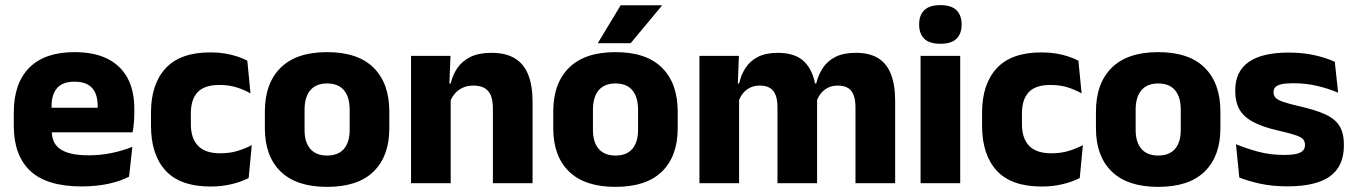

<svg xmlns="http://www.w3.org/2000/svg" viewBox="-20 -707 5229 741"><path d="M295 12.5Q160.9 12.5 97.1 -47.2Q33.2 -107 33.2 -221.4V-272.5Q33.2 -385.7 93.1 -445.8Q152.9 -505.8 267.7 -505.8Q344.5 -505.8 395.6 -479.7Q446.8 -453.6 472.6 -405.1Q498.3 -356.5 498.3 -288.5V-272.1Q498.3 -253 496.7 -233.3Q495 -213.5 491.8 -196.4H354.1Q355.8 -225.6 356.4 -251.4Q357 -277.2 357 -297.9Q357 -328.3 347.5 -349.2Q337.9 -370 318.2 -380.9Q298.5 -391.8 267.7 -391.8Q221.7 -391.8 200.4 -367.1Q179 -342.4 179 -296.9V-252L179.9 -235.3V-200.5Q179.9 -181.3 186.2 -164.4Q192.5 -147.5 208.3 -134.7Q224.2 -121.9 251.9 -114.8Q279.7 -107.6 322.6 -107.6Q367.9 -107.6 410 -116.3Q452.1 -125 490.7 -140.1L478.2 -25.2Q444.2 -7.5 397.6 2.5Q351.1 12.5 295 12.5ZM114.2 -196.4V-291.2H461V-196.4Z M792.6 12.9Q675.6 12.9 619.2 -48.5Q562.7 -109.9 562.7 -221.7V-272.7Q562.7 -382.2 619.2 -443.5Q675.7 -504.8 792.2 -504.8Q821.9 -504.8 848 -500.6Q874.1 -496.3 896 -488.9Q917.9 -481.6 934.5 -472.8L946.8 -346.6Q922.5 -360.5 893.1 -369.8Q863.7 -379.1 826.5 -379.1Q768.6 -379.1 742.6 -351Q716.6 -323 716.6 -270V-227.3Q716.6 -173.4 744.2 -144.4Q771.7 -115.4 830 -115.4Q866.6 -115.4 895.8 -124.2Q925 -133 951.7 -146.8L939.7 -20Q913.6 -6.2 875.5 3.3Q837.5 12.9 792.6 12.9Z M1242.4 14.2Q1123.7 14.2 1062.9 -45.2Q1002.2 -104.6 1002.2 -211.9V-276.5Q1002.2 -385.4 1063.1 -445.6Q1124 -505.8 1242.4 -505.8Q1361.2 -505.8 1421.9 -445.6Q1482.5 -385.4 1482.5 -276.5V-211.9Q1482.5 -104.6 1422 -45.2Q1361.6 14.2 1242.4 14.2ZM1242.4 -106.7Q1285.2 -106.7 1307.3 -132.3Q1329.5 -157.9 1329.5 -205.5V-283.2Q1329.5 -332.8 1307.3 -358.9Q1285.2 -384.9 1242.4 -384.9Q1200 -384.9 1177.7 -358.9Q1155.4 -332.8 1155.4 -283.2V-205.5Q1155.4 -157.9 1177.7 -132.3Q1200 -106.7 1242.4 -106.7Z M1882.3 0V-288.8Q1882.3 -315.9 1875.4 -335.6Q1868.4 -355.4 1851.9 -366Q1835.4 -376.7 1807 -376.7Q1783.4 -376.7 1765.4 -368.2Q1747.4 -359.8 1735.3 -345.6Q1723.2 -331.4 1716.9 -313.5L1693.3 -385H1719.5Q1727.3 -418.5 1745.6 -445.1Q1763.9 -471.7 1795.8 -487.4Q1827.8 -503.1 1876.9 -503.1Q1931.9 -503.1 1966.9 -481.9Q2001.9 -460.7 2018.6 -418.7Q2035.4 -376.6 2035.4 -313.3V0ZM1566.4 0V-491.4H1718.7L1713.6 -368.6L1719.4 -354.2V0Z M2355.4 14.2Q2236.7 14.2 2175.9 -45.2Q2115.2 -104.6 2115.2 -211.9V-276.5Q2115.2 -385.4 2176.1 -445.6Q2237 -505.8 2355.4 -505.8Q2474.2 -505.8 2534.9 -445.6Q2595.5 -385.4 2595.5 -276.5V-211.9Q2595.5 -104.6 2535 -45.2Q2474.6 14.2 2355.4 14.2ZM2355.4 -106.7Q2398.2 -106.7 2420.3 -132.3Q2442.5 -157.9 2442.5 -205.5V-283.2Q2442.5 -332.8 2420.3 -358.9Q2398.2 -384.9 2355.4 -384.9Q2313 -384.9 2290.7 -358.9Q2268.4 -332.8 2268.4 -283.2V-205.5Q2268.4 -157.9 2290.7 -132.3Q2313 -106.7 2355.4 -106.7ZM2375.4 -686.8H2534.3V-684.9L2413.9 -540.2H2287.9V-541.7Z M3281.6 0V-293Q3281.6 -318.8 3275.3 -337.6Q3269 -356.4 3254.2 -366.5Q3239.3 -376.7 3213.5 -376.7Q3191.3 -376.7 3174.8 -368.2Q3158.3 -359.8 3147.4 -345.6Q3136.4 -331.4 3131 -313.5L3116.3 -385H3130.2Q3138.1 -418 3155.6 -444.7Q3173.1 -471.4 3204 -487.3Q3235 -503.1 3283.4 -503.1Q3336 -503.1 3369.3 -482.4Q3402.6 -461.7 3418.6 -420.4Q3434.7 -379.2 3434.7 -317.6V0ZM2679.4 0V-491.4H2831.7L2826.6 -359.2L2832.4 -354.2V0ZM2980.6 0V-293Q2980.6 -318.8 2974.3 -337.6Q2967.9 -356.4 2953.1 -366.5Q2938.2 -376.7 2912.4 -376.7Q2890.2 -376.7 2873.7 -368.2Q2857.2 -359.8 2846.3 -345.6Q2835.4 -331.4 2829.9 -313.5L2806.3 -385H2832.5Q2840.1 -418.5 2857.4 -445.1Q2874.6 -471.7 2905.1 -487.4Q2935.6 -503.1 2982.1 -503.1Q3050.5 -503.1 3085.3 -467.8Q3120.1 -432.4 3128.8 -365.4Q3130.3 -355.6 3131.9 -341.2Q3133.4 -326.7 3133.4 -315.2V0Z M3532.8 0V-491.4H3685.8V0ZM3609.3 -538Q3566.7 -538 3547.1 -557.6Q3527.4 -577.3 3527.4 -610.9V-614.3Q3527.4 -648 3547.1 -667.6Q3566.7 -687.2 3609.3 -687.2Q3651.6 -687.2 3671.4 -667.6Q3691.2 -648 3691.2 -614.3V-610.9Q3691.2 -576.8 3671.4 -557.4Q3651.6 -538 3609.3 -538Z M4000.1 12.9Q3883.1 12.9 3826.7 -48.5Q3770.2 -109.9 3770.2 -221.7V-272.7Q3770.2 -382.2 3826.7 -443.5Q3883.2 -504.8 3999.7 -504.8Q4029.4 -504.8 4055.5 -500.6Q4081.6 -496.3 4103.5 -488.9Q4125.4 -481.6 4142 -472.8L4154.3 -346.6Q4130 -360.5 4100.6 -369.8Q4071.2 -379.1 4034 -379.1Q3976.1 -379.1 3950.1 -351Q3924.1 -323 3924.1 -270V-227.3Q3924.1 -173.4 3951.7 -144.4Q3979.2 -115.4 4037.5 -115.4Q4074.1 -115.4 4103.3 -124.2Q4132.5 -133 4159.2 -146.8L4147.2 -20Q4121.1 -6.2 4083 3.3Q4045 12.9 4000.1 12.9Z M4449.9 14.2Q4331.2 14.2 4270.4 -45.2Q4209.7 -104.6 4209.7 -211.9V-276.5Q4209.7 -385.4 4270.6 -445.6Q4331.5 -505.8 4449.9 -505.8Q4568.7 -505.8 4629.4 -445.6Q4690 -385.4 4690 -276.5V-211.9Q4690 -104.6 4629.5 -45.2Q4569.1 14.2 4449.9 14.2ZM4449.9 -106.7Q4492.7 -106.7 4514.8 -132.3Q4537 -157.9 4537 -205.5V-283.2Q4537 -332.8 4514.8 -358.9Q4492.7 -384.9 4449.9 -384.9Q4407.5 -384.9 4385.2 -358.9Q4362.9 -332.8 4362.9 -283.2V-205.5Q4362.9 -157.9 4385.2 -132.3Q4407.5 -106.7 4449.9 -106.7Z M4948.9 12.2Q4890.3 12.2 4843.3 1.9Q4796.4 -8.5 4762.9 -21.9L4750.1 -150.4Q4788.5 -134.4 4835.2 -121.7Q4882 -109 4936.5 -109Q4980.2 -109 4998.3 -118.3Q5016.4 -127.6 5016.4 -147.1V-149Q5016.4 -162.7 5007.3 -171.3Q4998.2 -179.8 4975.2 -187Q4952.3 -194.2 4911.3 -203.5Q4849.8 -217.8 4814 -237.7Q4778.1 -257.6 4762.7 -286.2Q4747.3 -314.8 4747.3 -354.5V-358.6Q4747.3 -431.6 4799.4 -467.9Q4851.5 -504.1 4952.5 -504.1Q5009.5 -504.1 5055.1 -493.6Q5100.7 -483 5131.5 -468.4L5144.3 -349.2Q5108.7 -364.8 5064.4 -375.3Q5020.1 -385.8 4971.6 -385.8Q4942 -385.8 4925.2 -381.9Q4908.4 -377.9 4901.7 -370.3Q4895 -362.8 4895 -352.1V-350.3Q4895 -338.4 4902.9 -329.9Q4910.8 -321.4 4932.2 -313.9Q4953.6 -306.5 4993.7 -297.2Q5055.3 -283.5 5093.4 -266.3Q5131.4 -249.2 5149 -221.9Q5166.5 -194.7 5166.5 -149.3V-144.9Q5166.5 -65.4 5113 -26.6Q5059.5 12.2 4948.9 12.2Z"/></svg>

Font: Anek Gurmukhi Medium
Style: Regular
Weight: 500
Designer: Sarang Kulkarni (Gurmukhi), Yesha Goshar (Latin)
Foundry: Ek Type
Version: Version 1.003